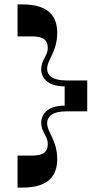

<svg xmlns="http://www.w3.org/2000/svg" viewBox="-20 -720 478 876"><path d="M125 -10H60V136H81C212 136 241 72 241 6C241 -81 195 -116 195 -158C195 -189 221 -212 282 -212H378V-353H282C221 -353 195 -375 195 -406C195 -448 241 -483 241 -570C241 -636 212 -700 81 -700H60V-554H125C183 -554 198 -533 198 -500C198 -466 168 -446 168 -404C168 -374 188 -326 275 -326V-238C188 -238 168 -190 168 -160C168 -118 198 -99 198 -64C198 -31 183 -10 125 -10Z"/></svg>

Font: Space Cowgirl Bold
Style: Regular
Weight: 700
Designer: Valery Marier
Foundry: Valery Marier
Version: Version 1.000;hotconv 1.0.109;makeotfexe 2.5.65596